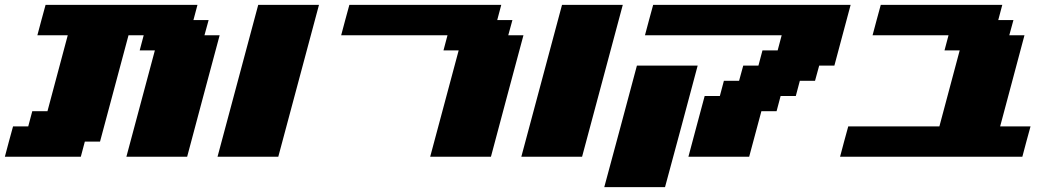

<svg xmlns="http://www.w3.org/2000/svg" viewBox="-20 -645 4352 790"><path d="M500 0H750Q772 -83 816.7 -250Q861.3 -417 883.8 -500H821.3L838.4 -562.5H775.9L792.5 -625H167.5Q161.6 -604 150.4 -562.3Q139.2 -520.5 133.8 -500H258.8L175.3 -187.5H112.8L96.2 -125H33.7Q27.8 -104 16.6 -62.5Q5.4 -21 0 0H312.5L329.1 -62.5H391.6L508.8 -500H571.3L554.7 -437.5H617.2Z M875 0H1125Q1152.8 -104 1208.7 -312.3Q1264.6 -520.5 1292.5 -625H1042.5Q1014.6 -520.5 958.7 -312.3Q902.8 -104 875 0Z M1750 0H2000Q2022 -83 2066.7 -250Q2111.3 -417 2133.8 -500H2071.3L2088.4 -562.5H2025.9L2042.5 -625H1417.5Q1411.6 -604 1400.4 -562.3Q1389.2 -520.5 1383.8 -500H1821.3L1804.7 -437.5H1867.2Z M2125 0H2375Q2402.8 -104 2458.7 -312.3Q2514.6 -520.5 2542.5 -625H2292.5Q2264.6 -520.5 2208.7 -312.3Q2152.8 -104 2125 0Z M2466.3 125H2716.3Q2738.8 42 2783.7 -124.8Q2828.6 -291.5 2850.6 -375H2600.6Q2578.6 -292 2533.7 -125Q2488.8 42 2466.3 125ZM2812.5 0H3062.5L3112.8 -187.5H3175.3L3191.9 -250H3254.4L3271 -312.5H3333.5L3350.6 -375H3413.1Q3424.3 -416.5 3446.5 -500Q3468.8 -583.5 3480 -625H2667.5Q2661.6 -604 2650.4 -562.3Q2639.2 -520.5 2633.8 -500H3196.3L3179.7 -437.5H3117.2L3100.6 -375H3038.1L3021 -312.5H2958.5L2941.9 -250H2879.4Q2868.2 -208.5 2845.9 -125.2Q2823.7 -42 2812.5 0Z M3436.5 0H4186.5Q4191.9 -21 4203.1 -62.5Q4214.4 -104 4220.2 -125H4095.2Q4111.8 -187.5 4145.3 -312.5Q4178.7 -437.5 4195.3 -500H4132.8L4149.9 -562.5H4087.4L4104 -625H3604Q3598.1 -604 3586.9 -562.3Q3575.7 -520.5 3570.3 -500H3882.8L3866.2 -437.5H3928.7L3845.2 -125H3470.2Q3464.4 -104 3453.1 -62.5Q3441.9 -21 3436.5 0Z"/></svg>

Font: Faithful 32x
Style: BoldOblique
Weight: 400
Foundry: Faithful Resource Pack
Version: Version 1.0; January 27, 2023